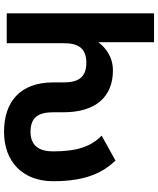

<svg xmlns="http://www.w3.org/2000/svg" viewBox="63 -826 776 942"><g transform="rotate(90 451.0 -355.0)"><path d="M869.1 -228C869.1 -398.9 820.8 -476.6 768.1 -533.7L645.5 -465.8C697.8 -414.6 722.7 -347.2 722.7 -228C722.7 -163.1 698.2 -116.7 626.5 -116.7C555.2 -116.7 530.8 -156.7 530.8 -228V-279.3C530.8 -435.5 455.6 -521 325.7 -521C256.8 -521 211.9 -482.9 187 -449.2V-722.7H45.4V0H191.9V-279.3C191.9 -350.6 216.3 -390.6 288.1 -390.6C359.9 -390.6 384.3 -350.6 384.3 -279.3V-228C384.3 -66.9 478.5 13.2 626.5 13.2C774.9 13.2 869.1 -80.1 869.1 -228Z"/></g></svg>

Font: Giphurs ExtraBold
Style: Regular
Weight: 800
Version: Version 1.000